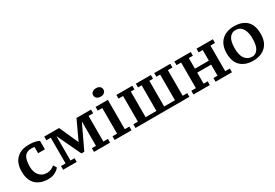

<svg xmlns="http://www.w3.org/2000/svg" viewBox="44 -1716 3852 2692"><g transform="rotate(-30 1970.0 -369.5)"><path d="M492 -67Q470 -36 422 -10Q374 16 308 16Q239 16 187 -4.5Q135 -25 101 -61.5Q67 -98 51 -149Q35 -200 35 -262Q35 -396 107.5 -468Q180 -540 307 -540Q363 -540 401 -532.5Q439 -525 474 -508V-371H364V-471Q355 -476 314 -476Q279 -476 252.5 -466Q226 -456 207 -432Q188 -408 178 -366.5Q168 -325 168 -264Q168 -224 179 -188Q190 -152 211 -125.5Q232 -99 263 -84Q294 -69 336 -69Q358 -69 375 -73.5Q392 -78 405.5 -83.5Q419 -89 429 -95.5Q439 -102 460 -118Z M772 5H552V-55H626V-470H555V-530H795L940 -208H927L1077 -530H1312V-470H1238V-55H1312V5H1052V-55H1118V-470H1127L935 -65H888L697 -470H706V-55H772Z M1659 5H1386V-55H1460V-470H1386V-530H1585V-55H1659ZM1438 -687Q1438 -717 1461 -736Q1484 -755 1521 -755Q1560 -755 1582 -736Q1604 -717 1604 -687Q1604 -657 1582 -638Q1560 -619 1521 -619Q1484 -619 1461 -638Q1438 -657 1438 -687Z M2397 -55V-470H2336V-530H2596V-470H2522V-55H2596V5H1723V-55H1797V-470H1723V-530H1981V-470H1922V-55H2097V-470H2038V-530H2281V-470H2222V-55Z M2927 5H2662V-55H2736V-470H2662V-530H2927V-470H2861V-298H3086V-470H3020V-530H3285V-470H3211V-55H3285V5H3020V-55H3086V-234H2861V-55H2927Z M3353 -262Q3353 -328 3372 -379.5Q3391 -431 3427 -466.5Q3463 -502 3514.5 -521Q3566 -540 3629 -540Q3702 -540 3755 -519.5Q3808 -499 3841 -462.5Q3874 -426 3889.5 -375Q3905 -324 3905 -262Q3905 -196 3886.5 -145Q3868 -94 3832 -58.5Q3796 -23 3744.5 -4Q3693 15 3629 15Q3558 15 3505.5 -5.5Q3453 -26 3419 -62.5Q3385 -99 3369 -149.5Q3353 -200 3353 -262ZM3486 -262Q3486 -214 3495 -173Q3504 -132 3524 -103Q3544 -74 3574 -58Q3604 -42 3647 -42Q3699 -42 3735.5 -93.5Q3772 -145 3772 -262Q3772 -310 3763 -351.5Q3754 -393 3735 -422.5Q3716 -452 3688 -467.5Q3660 -483 3620 -483Q3561 -483 3523.5 -431.5Q3486 -380 3486 -262Z"/></g></svg>

Font: PT Serif Caption
Style: Semibold
Weight: 600
Designer: A.Korolkova, O.Umpeleva, V.Yefimov
Foundry: ParaType Ltd
Version: Version 1.00;May 2, 2020;FontCreator 12.0.0.2544 64-bit